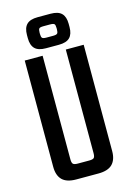

<svg xmlns="http://www.w3.org/2000/svg" viewBox="-123 -876 643 938"><g transform="rotate(-15 198.5 -407.0)"><path d="M257.2 -102V-626.2H347.7V-88.5Q347.7 -45.1 325.3 -22.5Q302.8 0 254.4 0H188.2V-72.9H227.5Q246 -72.9 251.6 -78.8Q257.2 -84.7 257.2 -102ZM140 -626.2V-102Q140 -84.7 146 -78.8Q152 -72.9 169.7 -72.9H201.1V0H142.8Q94.4 0 71.9 -22.5Q49.5 -45.1 49.5 -88.5V-626.2ZM303.3 -744.2V-727.5Q303.3 -692.2 286 -674.8Q268.8 -657.4 230.5 -657.4H165.1Q126.8 -657.4 109.6 -674.8Q92.3 -692.2 92.3 -727.5V-744.2Q92.3 -779.7 109.6 -797.1Q126.8 -814.5 165.1 -814.5H230.5Q268.8 -814.5 286 -797.1Q303.3 -779.7 303.3 -744.2ZM240.8 -732.4V-739.3Q240.8 -754.8 236.3 -759.7Q231.8 -764.6 214.4 -764.6H181.2Q163.9 -764.6 159.4 -759.7Q154.9 -754.8 154.9 -739.3V-732.4Q154.9 -717.7 159.4 -712.4Q163.9 -707.1 181.2 -707.1H214.4Q231.8 -707.1 236.3 -712.4Q240.8 -717.7 240.8 -732.4Z"/></g></svg>

Font: Teko Variable Light
Style: Regular
Weight: 300
Designer: Manushi Parikh, Jonny Pinhorn
Foundry: Indian Type Foundry
Version: Version 3.000